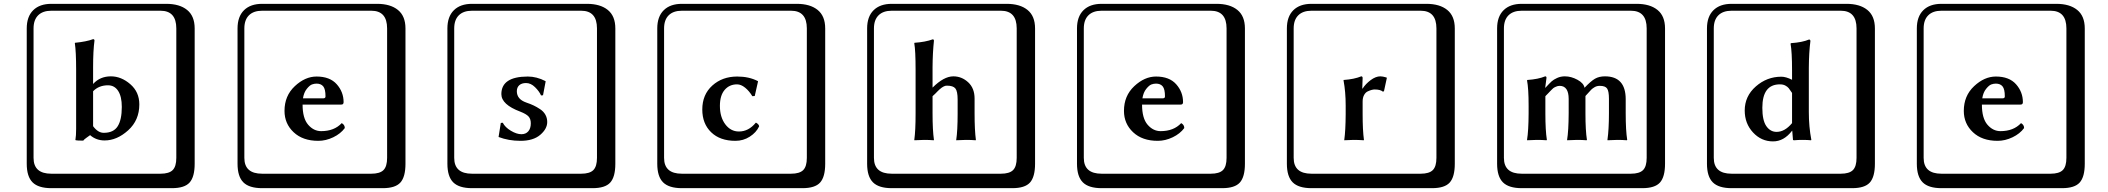

<svg xmlns="http://www.w3.org/2000/svg" viewBox="-20 -774 11043 1006"><path d="M467.8 -112.8Q493.7 -77.6 523.9 -78.1Q574.7 -78.1 596.4 -112.1Q618.2 -146 618.2 -213.9Q618.2 -268.1 599.1 -297.6Q580.1 -327.1 545.9 -327.1Q498 -327.1 467.8 -295.9ZM467.8 -420.9V-334Q503.9 -374 561 -374Q615.2 -374 662.6 -333Q710 -292 710 -227.1Q710 -144 651.4 -91.1Q592.8 -38.1 527.8 -38.1Q483.9 -38.1 452.1 -65.9Q448.2 -63 434.1 -53Q419.9 -43 416 -37.1Q381.8 -37.1 375 -40Q378.9 -63 378.9 -99.1V-407.2Q378.9 -503.4 372.1 -547.9L373 -549.8Q433.1 -555.7 467.8 -568.8Q474.6 -568.8 475.1 -562Q467.8 -507.8 467.8 -420.9ZM249 -717.8Q204.1 -717.8 179.9 -693.8Q155.8 -669.9 155.8 -625V53.2Q155.8 136.2 249 136.2H820.8Q865.7 136.2 884.8 117.2Q903.8 98.1 903.8 53.2V-625Q903.8 -717.8 820.8 -717.8ZM1000 84Q1000 152.8 973.4 182.4Q946.8 211.9 880.9 211.9H249Q181.2 211.9 150.6 181.4Q120.1 150.9 120.1 84V-625Q120.1 -687 154.1 -720.5Q188 -753.9 249 -753.9H851.1Q920.9 -753.9 960.4 -721.9Q1000 -689.9 1000 -625Z M1567.4 -258.8H1674.3Q1685.5 -258.8 1685.5 -269Q1685.5 -307.1 1673.6 -321.5Q1661.6 -335.9 1638.7 -335.9Q1626.5 -335.9 1614.5 -331.5Q1602.5 -327.1 1587.4 -308.3Q1572.3 -289.6 1567.4 -258.8ZM1770.5 -128.9Q1786.6 -120.1 1786.6 -103Q1764.6 -73.2 1726.1 -54.7Q1687.5 -36.1 1647.5 -36.1Q1566.4 -36.1 1518.6 -81.1Q1470.7 -126 1470.7 -192.9Q1470.7 -272 1524.7 -322.5Q1578.6 -373 1638.7 -373Q1708.5 -373 1744.4 -332.5Q1780.3 -292 1780.3 -238.8Q1780.3 -225.6 1767.6 -226.1H1565.4Q1565.4 -154.3 1594.5 -120.6Q1623.5 -86.9 1662.6 -86.9Q1731.4 -86.9 1770.5 -128.9ZM1353.5 -717.8Q1308.6 -717.8 1284.4 -693.8Q1260.3 -669.9 1260.3 -625V53.2Q1260.3 136.2 1353.5 136.2H1925.3Q1970.2 136.2 1989.3 117.2Q2008.3 98.1 2008.3 53.2V-625Q2008.3 -717.8 1925.3 -717.8ZM2104.5 84Q2104.5 152.8 2077.9 182.4Q2051.3 211.9 1985.4 211.9H1353.5Q1285.6 211.9 1255.1 181.4Q1224.6 150.9 1224.6 84V-625Q1224.6 -687 1258.5 -720.5Q1292.5 -753.9 1353.5 -753.9H1955.6Q2025.4 -753.9 2064.9 -721.9Q2104.5 -689.9 2104.5 -625Z M2604 -129.9 2614.3 -130.9Q2626.5 -106.9 2656.7 -88.9Q2687 -70.8 2711.9 -70.8Q2734.9 -70.8 2748 -85.9Q2761.2 -101.1 2761.2 -127.9Q2761.2 -150.9 2749.3 -163.8Q2737.3 -176.8 2706.1 -189Q2606.9 -226.1 2606.9 -280.8Q2606.9 -372.6 2745.1 -373Q2792 -373 2837.9 -349.1L2838.9 -347.2L2825.2 -274.9L2814.9 -273.9Q2805.2 -295.9 2783.2 -317.4Q2761.2 -338.9 2736.3 -338.9Q2713.4 -338.9 2700.7 -327.4Q2688 -315.9 2688 -295.9Q2688 -253.9 2737.3 -236.8Q2760.3 -229 2776.1 -221.4Q2792 -213.9 2810.1 -201.9Q2828.1 -189.9 2837.6 -172.9Q2847.2 -155.8 2847.2 -134.8Q2847.2 -98.6 2810.5 -67.4Q2773.9 -36.1 2707 -36.1Q2645 -36.1 2592.3 -56.2ZM2453.1 -717.8Q2408.2 -717.8 2384 -693.8Q2359.9 -669.9 2359.9 -625V53.2Q2359.9 136.2 2453.1 136.2H3024.9Q3069.8 136.2 3088.9 117.2Q3107.9 98.1 3107.9 53.2V-625Q3107.9 -717.8 3024.9 -717.8ZM3204.1 84Q3204.1 152.8 3177.5 182.4Q3150.9 211.9 3085 211.9H2453.1Q2385.3 211.9 2354.7 181.4Q2324.2 150.9 2324.2 84V-625Q2324.2 -687 2358.2 -720.5Q2392.1 -753.9 2453.1 -753.9H3055.2Q3125 -753.9 3164.6 -721.9Q3204.1 -689.9 3204.1 -625Z M3841.8 -332Q3801.8 -332 3776.9 -303Q3752 -273.9 3752 -219.2Q3752 -160.2 3780.3 -122.6Q3808.6 -85 3851.6 -85Q3902.3 -85 3939.9 -130.9H3941.9Q3957 -122.1 3957.5 -111.8Q3942.4 -79.6 3908.4 -57.9Q3874.5 -36.1 3833.5 -36.1Q3752.4 -36.1 3706.1 -81.1Q3659.7 -126 3659.7 -200.2Q3659.7 -278.3 3712.2 -325.7Q3764.6 -373 3842.8 -373Q3904.8 -373 3950.7 -349.1L3951.7 -347.2L3934.6 -271L3921.9 -270Q3905.8 -296.9 3884.3 -314.5Q3862.8 -332 3841.8 -332ZM3552.7 -717.8Q3507.8 -717.8 3483.6 -693.8Q3459.5 -669.9 3459.5 -625V53.2Q3459.5 136.2 3552.7 136.2H4124.5Q4169.4 136.2 4188.5 117.2Q4207.5 98.1 4207.5 53.2V-625Q4207.5 -717.8 4124.5 -717.8ZM4303.7 84Q4303.7 152.8 4277.1 182.4Q4250.5 211.9 4184.6 211.9H3552.7Q3484.9 211.9 3454.3 181.4Q3423.8 150.9 3423.8 84V-625Q3423.8 -687 3457.8 -720.5Q3491.7 -753.9 3552.7 -753.9H4154.8Q4224.6 -753.9 4264.2 -721.9Q4303.7 -689.9 4303.7 -625Z M4997.6 -180.2V-252Q4997.6 -295.9 4985.8 -310.5Q4974.1 -325.2 4941.4 -325.2Q4936.5 -325.2 4932.4 -324.2Q4928.2 -323.2 4922.9 -320.1Q4917.5 -316.9 4913.8 -314.5Q4910.2 -312 4903.3 -305.9Q4896.5 -299.8 4893.3 -296.4Q4890.1 -293 4880.6 -283.4Q4871.1 -273.9 4866.2 -270V-180.2Q4866.2 -91.3 4873.5 -41L4872.6 -39.1Q4847.7 -41 4822.3 -41L4771.5 -39.1L4770.5 -41Q4777.3 -87.9 4777.3 -180.2V-405.8Q4777.3 -509.8 4770.5 -546.9L4771.5 -549.8Q4828.6 -553.7 4867.2 -567.9Q4873 -567.9 4873.5 -561Q4866.7 -497.1 4866.2 -420.9V-314.9Q4925.3 -374 4975.1 -374Q5019 -374 5052.7 -343Q5086.4 -312 5086.4 -257.8V-180.2Q5086.4 -91.3 5093.3 -41L5092.3 -39.1Q5067.4 -41 5041.5 -41L4990.2 -39.1V-41Q4997.6 -88.4 4997.6 -180.2ZM4652.3 -717.8Q4607.4 -717.8 4583.3 -693.8Q4559.1 -669.9 4559.1 -625V53.2Q4559.1 136.2 4652.3 136.2H5224.1Q5269 136.2 5288.1 117.2Q5307.1 98.1 5307.1 53.2V-625Q5307.1 -717.8 5224.1 -717.8ZM5403.3 84Q5403.3 152.8 5376.7 182.4Q5350.1 211.9 5284.2 211.9H4652.3Q4584.5 211.9 4554 181.4Q4523.4 150.9 4523.4 84V-625Q4523.4 -687 4557.4 -720.5Q4591.3 -753.9 4652.3 -753.9H5254.4Q5324.2 -753.9 5363.8 -721.9Q5403.3 -689.9 5403.3 -625Z M5965.8 -258.8H6072.8Q6084 -258.8 6084 -269Q6084 -307.1 6072 -321.5Q6060.1 -335.9 6037.1 -335.9Q6024.9 -335.9 6012.9 -331.5Q6001 -327.1 5985.8 -308.3Q5970.7 -289.6 5965.8 -258.8ZM6168.9 -128.9Q6185.1 -120.1 6185.1 -103Q6163.1 -73.2 6124.5 -54.7Q6085.9 -36.1 6045.9 -36.1Q5964.8 -36.1 5917 -81.1Q5869.1 -126 5869.1 -192.9Q5869.1 -272 5923.1 -322.5Q5977.1 -373 6037.1 -373Q6106.9 -373 6142.8 -332.5Q6178.7 -292 6178.7 -238.8Q6178.7 -225.6 6166 -226.1H5963.9Q5963.9 -154.3 5992.9 -120.6Q6022 -86.9 6061 -86.9Q6129.9 -86.9 6168.9 -128.9ZM5752 -717.8Q5707 -717.8 5682.9 -693.8Q5658.7 -669.9 5658.7 -625V53.2Q5658.7 136.2 5752 136.2H6323.7Q6368.7 136.2 6387.7 117.2Q6406.7 98.1 6406.7 53.2V-625Q6406.7 -717.8 6323.7 -717.8ZM6502.9 84Q6502.9 152.8 6476.3 182.4Q6449.7 211.9 6383.8 211.9H5752Q5684.1 211.9 5653.6 181.4Q5623 150.9 5623 84V-625Q5623 -687 5657 -720.5Q5690.9 -753.9 5752 -753.9H6354Q6423.8 -753.9 6463.4 -721.9Q6502.9 -689.9 6502.9 -625Z M7119.6 -310.1Q7135.7 -335 7162.1 -354.5Q7188.5 -374 7212.4 -374Q7224.6 -374 7243.7 -368.2L7246.6 -366.2L7231.4 -295.9L7225.6 -293.9Q7212.4 -305.2 7182.6 -305.2Q7175.8 -305.2 7167.2 -303Q7158.7 -300.8 7146.7 -295.4Q7134.8 -290 7127.2 -276.1Q7119.6 -262.2 7119.6 -242.2V-176.8Q7119.6 -90.8 7126.5 -41L7125.5 -39.1Q7096.7 -41 7071.8 -41L7023.4 -39.1V-41Q7030.3 -88.9 7030.8 -176.8V-221.2Q7030.8 -293 7019.5 -353L7020.5 -355Q7075.7 -358.9 7112.3 -374Q7119.1 -374 7119.6 -366.2L7117.7 -310.1ZM6851.6 -717.8Q6806.6 -717.8 6782.5 -693.8Q6758.3 -669.9 6758.3 -625V53.2Q6758.3 136.2 6851.6 136.2H7423.3Q7468.3 136.2 7487.3 117.2Q7506.3 98.1 7506.3 53.2V-625Q7506.3 -717.8 7423.3 -717.8ZM7602.5 84Q7602.5 152.8 7575.9 182.4Q7549.3 211.9 7483.4 211.9H6851.6Q6783.7 211.9 6753.2 181.4Q6722.7 150.9 6722.7 84V-625Q6722.7 -687 6756.6 -720.5Q6790.5 -753.9 6851.6 -753.9H7453.6Q7523.4 -753.9 7563 -721.9Q7602.5 -689.9 7602.5 -625Z M8410.2 -180.2V-256.8Q8410.2 -295.9 8400.6 -310.1Q8391.1 -324.2 8362.3 -324.2Q8347.2 -324.2 8335.7 -317.6Q8324.2 -311 8317.6 -304.4Q8311 -297.9 8287.1 -271V-248V-180.2Q8287.1 -90.3 8294.9 -41L8293 -39.1Q8269 -41 8243.2 -41L8191.9 -39.1L8190.9 -41Q8198.7 -87.9 8199.2 -180.2V-254.9Q8199.2 -323.7 8152.3 -324.2Q8146.5 -324.2 8141.8 -323Q8137.2 -321.8 8131.6 -319.3Q8126 -316.9 8122.6 -314.9Q8119.1 -313 8112.5 -306.4Q8106 -299.8 8103 -296.9Q8100.1 -293.9 8091.1 -284.4Q8082 -274.9 8077.1 -270V-180.2Q8077.1 -90.3 8085 -41L8083 -39.1Q8059.1 -41 8033.2 -41L7981.9 -39.1L7981 -41Q7988.8 -87.9 7989.3 -180.2V-221.2Q7989.3 -310.1 7981 -353L7982.9 -355Q8040 -358.9 8076.2 -374Q8083 -374 8083 -366.2L8076.2 -314H8077.1Q8100.1 -338.9 8110.1 -347.9Q8120.1 -356.9 8138.7 -365.5Q8157.2 -374 8179.2 -374Q8212.4 -374 8245.4 -356Q8278.3 -337.9 8282.2 -314Q8315.4 -349.1 8337.2 -361.6Q8358.9 -374 8389.2 -374Q8498 -374 8498 -253.9V-180.2Q8498 -90.3 8505.9 -41L8503.9 -39.1Q8480 -41 8454.1 -41L8403.3 -39.1L8402.3 -41Q8410.2 -96.2 8410.2 -180.2ZM7953.1 -717.8Q7908.2 -717.8 7884 -693.8Q7859.9 -669.9 7859.9 -625V53.2Q7859.9 136.2 7953.1 136.2H8524.9Q8569.8 136.2 8588.9 117.2Q8607.9 98.1 8607.9 53.2V-625Q8607.9 -717.8 8524.9 -717.8ZM8704.1 84Q8704.1 152.8 8677.5 182.4Q8650.9 211.9 8585 211.9H7953.1Q7885.3 211.9 7854.7 181.4Q7824.2 150.9 7824.2 84V-625Q7824.2 -687 7858.2 -720.5Q7892.1 -753.9 7953.1 -753.9H8555.2Q8625 -753.9 8664.6 -721.9Q8704.1 -689.9 8704.1 -625Z M9369.6 -128.9V-287.1Q9358.4 -304.2 9352.1 -312Q9345.7 -319.8 9334.2 -325.9Q9322.8 -332 9305.7 -332Q9213.9 -332 9213.9 -209Q9213.9 -143.1 9234.9 -113Q9255.9 -83 9288.6 -83Q9331.5 -83 9369.6 -128.9ZM9369.6 -88.9Q9326.7 -32.7 9269.5 -33.2Q9208.5 -33.2 9165 -80.1Q9121.6 -127 9121.6 -194.8Q9121.6 -270 9179.7 -321Q9237.8 -372.1 9313.5 -372.1Q9337.4 -372.1 9369.6 -356V-404.8Q9369.6 -502 9361.8 -544.9L9363.8 -547.9Q9422.9 -551.8 9458.5 -566.9Q9465.3 -566.9 9465.8 -559.1Q9458 -498 9457.5 -418V-187Q9457.5 -109.9 9470.7 -41L9468.8 -39.1Q9450.7 -41 9421.9 -41Q9401.9 -41 9381.8 -39.1Q9375 -39.1 9374.5 -41L9370.6 -88.9ZM9052.7 -717.8Q9007.8 -717.8 8983.6 -693.8Q8959.5 -669.9 8959.5 -625V53.2Q8959.5 136.2 9052.7 136.2H9624.5Q9669.4 136.2 9688.5 117.2Q9707.5 98.1 9707.5 53.2V-625Q9707.5 -717.8 9624.5 -717.8ZM9803.7 84Q9803.7 152.8 9777.1 182.4Q9750.5 211.9 9684.6 211.9H9052.7Q8984.9 211.9 8954.3 181.4Q8923.8 150.9 8923.8 84V-625Q8923.8 -687 8957.8 -720.5Q8991.7 -753.9 9052.7 -753.9H9654.8Q9724.6 -753.9 9764.2 -721.9Q9803.7 -689.9 9803.7 -625Z M10366.2 -258.8H10473.1Q10484.4 -258.8 10484.4 -269Q10484.4 -307.1 10472.4 -321.5Q10460.4 -335.9 10437.5 -335.9Q10425.3 -335.9 10413.3 -331.5Q10401.4 -327.1 10386.2 -308.3Q10371.1 -289.6 10366.2 -258.8ZM10569.3 -128.9Q10585.4 -120.1 10585.4 -103Q10563.5 -73.2 10524.9 -54.7Q10486.3 -36.1 10446.3 -36.1Q10365.2 -36.1 10317.4 -81.1Q10269.5 -126 10269.5 -192.9Q10269.5 -272 10323.5 -322.5Q10377.4 -373 10437.5 -373Q10507.3 -373 10543.2 -332.5Q10579.1 -292 10579.1 -238.8Q10579.1 -225.6 10566.4 -226.1H10364.3Q10364.3 -154.3 10393.3 -120.6Q10422.4 -86.9 10461.4 -86.9Q10530.3 -86.9 10569.3 -128.9ZM10152.3 -717.8Q10107.4 -717.8 10083.3 -693.8Q10059.1 -669.9 10059.1 -625V53.2Q10059.1 136.2 10152.3 136.2H10724.1Q10769 136.2 10788.1 117.2Q10807.1 98.1 10807.1 53.2V-625Q10807.1 -717.8 10724.1 -717.8ZM10903.3 84Q10903.3 152.8 10876.7 182.4Q10850.1 211.9 10784.2 211.9H10152.3Q10084.5 211.9 10054 181.4Q10023.4 150.9 10023.4 84V-625Q10023.4 -687 10057.4 -720.5Q10091.3 -753.9 10152.3 -753.9H10754.4Q10824.2 -753.9 10863.8 -721.9Q10903.3 -689.9 10903.3 -625Z"/></svg>

Font: Linux Biolinum Keyboard O
Style: Regular
Weight: 700
Designer: Philipp H. Poll
Foundry: Philipp H. Poll
Version: Version 0.6.1